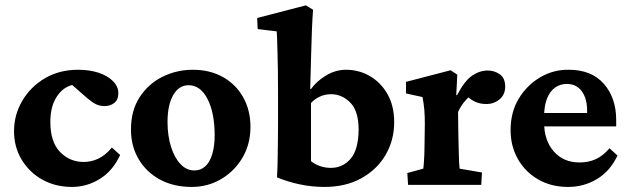

<svg xmlns="http://www.w3.org/2000/svg" viewBox="-20 -701 2387 728"><path d="M252.9 7.8Q191.4 7.8 142.1 -19Q92.8 -45.9 63 -94.2Q33.2 -142.6 33.2 -204.1Q33.2 -265.6 64.5 -318.8Q95.7 -372.1 150.4 -404.3Q205.1 -436.5 276.4 -436.5Q319.3 -436.5 353.5 -425.3Q387.7 -414.1 408.2 -393.6Q428.7 -373 428.7 -347.7Q428.7 -323.2 413.6 -311Q398.4 -298.8 377 -298.8Q358.4 -298.8 344.2 -305.7Q330.1 -312.5 311.5 -328.1L240.2 -390.6L290 -378.9Q261.7 -385.7 233.9 -371.1Q206.1 -356.4 188.5 -322.8Q170.9 -289.1 170.9 -238.3Q170.9 -163.1 207.5 -125Q244.1 -86.9 297.9 -86.9Q325.2 -86.9 352.1 -99.1Q378.9 -111.3 404.3 -141.6L435.5 -113.3Q408.2 -53.7 358.9 -22.9Q309.6 7.8 252.9 7.8Z M707 7.8Q638.7 7.8 586.9 -20Q535.2 -47.9 505.9 -97.2Q476.6 -146.5 476.6 -210Q476.6 -282.2 509.8 -333Q543 -383.8 596.7 -410.2Q650.4 -436.5 710.9 -436.5Q775.4 -436.5 824.7 -409.2Q874 -381.8 901.9 -332.5Q929.7 -283.2 929.7 -219.7Q929.7 -155.3 899.9 -104Q870.1 -52.7 819.3 -22.5Q768.6 7.8 707 7.8ZM716.8 -54.7Q741.2 -54.7 758.3 -70.3Q775.4 -85.9 784.7 -116.2Q793.9 -146.5 793.9 -188.5Q793.9 -272.5 767.1 -325.2Q740.2 -377.9 695.3 -377.9Q658.2 -377.9 636.7 -340.3Q615.2 -302.7 615.2 -238.3Q615.2 -186.5 628.4 -144.5Q641.6 -102.5 664.6 -78.6Q687.5 -54.7 716.8 -54.7Z M1030.3 -28.3Q1032.2 -60.5 1032.7 -94.2Q1033.2 -127.9 1033.7 -163.6Q1034.2 -199.2 1034.2 -233.4V-352.5Q1034.2 -397.5 1033.7 -435.1Q1033.2 -472.7 1032.2 -501.5Q1031.2 -530.3 1030.8 -550.8Q1030.3 -571.3 1029.3 -582L957 -590.8L955.1 -632.8L1139.6 -680.7L1167 -664.1Q1164.1 -624 1162.6 -584.5Q1161.1 -544.9 1159.7 -493.2Q1158.2 -441.4 1156.2 -364.3L1159.2 -363.3Q1179.7 -392.6 1215.8 -414.6Q1252 -436.5 1292 -436.5Q1340.8 -436.5 1382.3 -412.6Q1423.8 -388.7 1449.2 -344.2Q1474.6 -299.8 1474.6 -237.3Q1474.6 -169.9 1442.4 -114.3Q1410.2 -58.6 1350.6 -25.4Q1291 7.8 1210 7.8Q1163.1 7.8 1118.7 -1.5Q1074.2 -10.7 1030.3 -28.3ZM1234.4 -64.5Q1279.3 -64.5 1309.1 -98.6Q1338.9 -132.8 1339.8 -209Q1339.8 -280.3 1308.1 -312Q1276.4 -343.8 1235.4 -343.8Q1212.9 -343.8 1193.4 -335Q1173.8 -326.2 1159.2 -310.5V-89.8Q1173.8 -78.1 1193.4 -71.3Q1212.9 -64.5 1234.4 -64.5Z M1527.3 0 1524.4 -44.9 1585 -61.5Q1585.9 -65.4 1586.9 -79.6Q1587.9 -93.8 1588.9 -114.7Q1589.8 -135.7 1589.8 -159.2L1590.8 -232.4Q1590.8 -261.7 1588.9 -284.7Q1586.9 -307.6 1582 -333L1519.5 -346.7V-390.6L1688.5 -434.6L1713.9 -418L1710 -340.8L1712.9 -339.8Q1741.2 -394.5 1770 -414.1Q1798.8 -433.6 1829.1 -433.6Q1855.5 -433.6 1875.5 -418.9Q1895.5 -404.3 1895.5 -373Q1895.5 -341.8 1874 -324.2Q1852.5 -306.6 1824.2 -306.6Q1800.8 -306.6 1782.2 -314.9Q1763.7 -323.2 1741.2 -344.7L1768.6 -341.8Q1753.9 -331.1 1740.2 -314.5Q1726.6 -297.9 1716.8 -276.4L1717.8 -199.2Q1718.8 -163.1 1719.2 -134.3Q1719.7 -105.5 1720.7 -86.4Q1721.7 -67.4 1722.7 -61.5L1807.6 -46.9L1804.7 0Z M2133.8 7.8Q2070.3 7.8 2021 -20.5Q1971.7 -48.8 1943.8 -97.7Q1916 -146.5 1916 -208Q1916 -276.4 1947.3 -327.6Q1978.5 -378.9 2028.8 -408.2Q2079.1 -437.5 2136.7 -436.5Q2222.7 -436.5 2269.5 -383.3Q2316.4 -330.1 2316.4 -245.1V-221.7H2029.3V-272.5H2220.7L2206.1 -249V-282.2Q2206.1 -328.1 2185.5 -355.5Q2165 -382.8 2128.9 -382.8Q2104.5 -382.8 2085 -369.1Q2065.4 -355.5 2054.2 -327.6Q2043 -299.8 2043 -257.8V-237.3Q2043 -168.9 2079.6 -127Q2116.2 -85 2177.7 -85Q2210.9 -85 2238.3 -97.2Q2265.6 -109.4 2291 -138.7L2321.3 -111.3Q2293.9 -52.7 2244.1 -22.5Q2194.3 7.8 2133.8 7.8Z"/></svg>

Font: Crimson Pro
Style: Bold
Weight: 700
Designer: Jacques Le Bailly
Foundry: Baron von Fonthausen
Version: Version 1.003